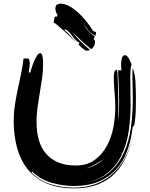

<svg xmlns="http://www.w3.org/2000/svg" viewBox="-20 -995 819 1051"><path d="M700 -644Q696 -628 694.5 -611Q693 -594 693 -576Q693 -537 694 -496.5Q695 -456 695 -421Q695 -350 684.5 -277.5Q674 -205 645 -145Q616 -85 563 -43.5Q510 -2 426 7Q517 -2 572 -46.5Q627 -91 657 -156.5Q687 -222 697 -300Q707 -378 707 -453Q707 -484 706 -515Q705 -546 705 -577V-600Q705 -612 706 -623Q719 -592 721.5 -547Q724 -502 724 -462Q724 -420 723 -387.5Q722 -355 716 -313L706 -298Q698 -227 676 -168Q654 -109 615 -66.5Q576 -24 519 -0.5Q462 23 386 23Q323 23 262.5 5.5Q202 -12 155 -57L153 -50Q200 -4 259.5 14Q319 32 383 32Q455 32 510 10Q565 -12 605.5 -51.5Q646 -91 672 -146Q697 -199 711 -264Q697 -197 673 -143Q649 -87 610 -47Q571 -7 516 14.5Q461 36 385 36Q298 36 235.5 9Q173 -18 133 -67Q93 -116 74 -184Q55 -252 55 -334Q55 -378 61.5 -420.5Q68 -463 77 -505Q86 -547 95 -589.5Q104 -632 109 -675H133Q139 -673 141 -665Q143 -657 143 -652Q143 -638 141 -625Q139 -612 137 -598H146Q147 -604 152.5 -621.5Q158 -639 165.5 -657Q173 -675 182 -689.5Q191 -704 200 -704Q206 -704 209 -697Q212 -690 213.5 -681Q215 -672 215.5 -662.5Q216 -653 216 -648Q216 -607 210.5 -567.5Q205 -528 198 -488Q191 -448 185.5 -408Q180 -368 180 -328Q180 -275 192 -231Q204 -187 230.5 -155.5Q257 -124 297.5 -106.5Q338 -89 395 -89Q456 -89 497.5 -119Q539 -149 564.5 -195.5Q590 -242 600.5 -298Q611 -354 611 -405Q611 -447 607 -488Q603 -529 603 -571V-574Q603 -583 605.5 -598Q608 -613 620 -613Q622 -613 623.5 -585.5Q625 -558 626 -523Q627 -488 627.5 -456Q628 -424 628 -415V-375Q628 -356 626 -336Q631 -362 631.5 -387Q632 -412 632 -438Q632 -481 630 -524L626 -610H645Q643 -620 643 -640Q643 -658 647 -675.5Q651 -693 664 -693Q670 -693 676 -687Q682 -681 686.5 -673Q691 -665 694.5 -656.5Q698 -648 700 -644ZM548 -124Q534 -116 511 -101Q488 -86 451 -73Q465 -76 479.5 -81.5Q494 -87 507 -94.5Q520 -102 531 -110Q542 -118 548 -124ZM278 -896Q280 -905 286 -905Q287 -905 291 -903L295 -913Q289 -921 286 -931Q283 -941 283 -949Q284 -954 285 -959.5Q286 -965 289 -968Q292 -969 298 -972Q304 -975 309 -975Q337 -975 365 -958Q393 -941 417 -917.5Q441 -894 459.5 -869Q478 -844 487 -829Q490 -823 498 -822Q506 -821 506 -815Q506 -807 502 -799Q480 -810 465.5 -826.5Q451 -843 437 -866Q448 -842 465 -824Q482 -806 499 -795Q497 -791 495.5 -787.5Q494 -784 493 -779Q498 -779 499 -774.5Q500 -770 500 -765Q500 -752 493.5 -741.5Q487 -731 479 -726L475 -729Q445 -754 422 -775.5Q399 -797 374 -822Q391 -799 415.5 -774Q440 -749 472 -722Q464 -717 456 -717Q451 -717 444.5 -721Q438 -725 431.5 -730.5Q425 -736 419 -742L409 -752L416 -760Q402 -767 392 -778Q382 -789 374 -800Q366 -811 357 -820.5Q348 -830 336 -835Q336 -833 332 -831Q352 -816 368 -796Q384 -777 404 -756Q390 -770 371 -788Q350 -808 330 -826Q310 -844 294.5 -857Q279 -870 273 -872Q275 -877 276 -883.5Q277 -890 278 -896ZM408 -753Q406 -754 404 -756Q406 -754 408 -753Z"/></svg>

Font: Finger Paint
Style: Regular
Weight: 400
Designer: Ralph du Carrois
Foundry: Ralph du Carrois
Version: Version 1.002